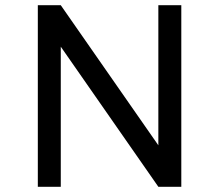

<svg xmlns="http://www.w3.org/2000/svg" viewBox="-20 -716 840 736"><path d="M675 -696V0H587L213 -537V0H125V-696H213L587 -159V-696Z"/></svg>

Font: AmikoRegular
Style: Regular
Weight: 400
Designer: Pablo Impallari, Rodrigo Fuenzalida, Andres Torresi
Foundry: Impallari Type
Version: Version 1.000; ttfautohint (v1.3)